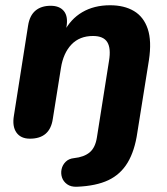

<svg xmlns="http://www.w3.org/2000/svg" viewBox="-20 -521 635 731"><path d="M273 190Q250 191 235.5 180.5Q221 170 216 154.5Q211 139 214.5 123Q218 107 230 95Q242 83 262 81Q300 77 321.5 59Q343 41 349 2L395 -289Q403 -337 388.5 -360.5Q374 -384 334 -384Q283 -384 252 -351.5Q221 -319 212 -262L181 -68Q170 7 94 7Q59 7 42.5 -16.5Q26 -40 33 -81L87 -424Q93 -462 115 -480.5Q137 -499 173 -499Q207 -499 223.5 -478.5Q240 -458 233 -418L225 -365L223 -398Q248 -448 293 -474.5Q338 -501 399 -501Q453 -501 490 -479Q527 -457 542.5 -411Q558 -365 547 -292L503 -17Q493 53 466 98Q439 143 392.5 165Q346 187 273 190Z"/></svg>

Font: Nunito ExtraLight ExtraBold
Style: Italic
Weight: 800
Italic angle: -9°
Version: Version 3.602